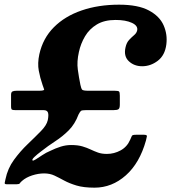

<svg xmlns="http://www.w3.org/2000/svg" viewBox="-50 -788 750 842"><path d="M-26 -2Q-16.5 -49 11.2 -87Q39 -125 71.5 -156Q104 -187 129.2 -212.8Q154.5 -238.5 159.5 -261Q164 -283 160.5 -294Q157 -305 141 -305H19Q7 -305 2.8 -307Q-1.5 -309 -1.5 -322V-372Q-1.5 -384 4.8 -387Q11 -390 22.5 -390H119.5Q145.5 -390 143.5 -396Q141.5 -402 136.5 -416Q126 -446 120 -478.2Q114 -510.5 122.5 -550Q138 -620 186.2 -668.5Q234.5 -717 308 -742.2Q381.5 -767.5 472 -767.5Q555.5 -767.5 602.8 -742.2Q650 -717 667.5 -677Q685 -637 679.5 -593.5Q673.5 -545.5 642 -521.5Q610.5 -497.5 573.5 -497.5Q538.5 -497.5 515 -519.5Q491.5 -541.5 500.5 -580.5Q505 -601 516.2 -613Q527.5 -625 538.2 -634Q549 -643 551.5 -654.5Q556 -675 528.5 -687.8Q501 -700.5 457 -700.5Q407.5 -700.5 374.8 -680.8Q342 -661 323 -629Q304 -597 296 -560Q286.5 -518 291.2 -483.2Q296 -448.5 302.5 -416.5Q306 -400 310 -395Q314 -390 338.5 -390H453Q468.5 -390 472 -386.8Q475.5 -383.5 475.5 -368V-329.5Q475.5 -313.5 469.8 -309.2Q464 -305 447.5 -305H326.5Q309.5 -305 305.2 -301.8Q301 -298.5 294.5 -286Q278.5 -243.5 251.5 -216.5Q224.5 -189.5 192.5 -168.8Q160.5 -148 129.5 -123.5Q114 -112 101.2 -100Q88.5 -88 93 -84Q95.5 -82 107.5 -89.5Q119.5 -97 136 -108Q152.5 -119 169.5 -126Q194 -138 216.5 -145Q239 -152 261.5 -152Q291.5 -152 311.5 -146Q331.5 -140 347.2 -132.5Q363 -125 379.5 -119Q396 -113 419 -113Q450.5 -113 479 -128.5Q507.5 -144 521 -175.5Q526.5 -186.5 528.2 -191.8Q530 -197 546 -197H581.5Q595.5 -197 594.2 -190.2Q593 -183.5 590 -171.5Q562.5 -73 501.8 -19Q441 35 364.5 35Q316.5 35 285.2 25.5Q254 16 231.5 3.8Q209 -8.5 189 -18Q169 -27.5 143.5 -27.5Q118 -27.5 91 -18.8Q64 -10 46.5 5.5Q39.5 11.5 37 15.8Q34.5 20 23.5 20H-21Q-31 20 -29.2 13Q-27.5 6 -26 -2Z"/></svg>

Font: Besley* Condensed
Style: Bold Italic
Weight: 700
Width: 3
Italic angle: -13°
Designer: Owen Earl
Foundry: indestructible type*
Version: Version 3.000; ttfautohint (v1.8.3)